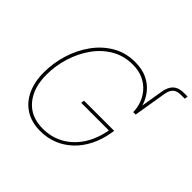

<svg xmlns="http://www.w3.org/2000/svg" viewBox="-198 -1022 1236 1236"><g transform="rotate(45 420.0 -404.0)"><path d="M662.6 -500 699.2 -721.7Q704.6 -754.9 718 -776.4Q731.4 -797.9 753.2 -808.1Q774.9 -818.4 804.7 -818.4Q811.5 -818.4 821.5 -818.4Q831.5 -818.4 839.8 -818.4L836.4 -795.9Q827.1 -795.9 817.4 -795.9Q807.6 -795.9 801.3 -795.9Q766.1 -795.9 747.1 -778.8Q728 -761.7 721.7 -721.7L685.1 -500ZM325.7 9.8Q246.6 9.8 190.4 -25.4Q134.3 -60.5 104.5 -124.5Q74.7 -188.5 74.7 -274.4Q74.7 -358.9 99.9 -440.9Q125 -522.9 173.1 -590.1Q221.2 -657.2 289.6 -697.3Q357.9 -737.3 444.3 -737.3Q508.3 -737.3 554 -715.3Q599.6 -693.4 628.7 -657.7Q657.7 -622.1 671.4 -580.6Q685.1 -539.1 685.1 -500H662.6Q662.6 -537.1 649.4 -575Q636.2 -612.8 609.1 -644.5Q582 -676.3 541 -695.6Q500 -714.8 443.8 -714.8Q362.8 -714.8 298.3 -676.5Q233.9 -638.2 189.2 -574.5Q144.5 -510.7 120.8 -432.6Q97.2 -354.5 97.2 -274.9Q97.2 -156.2 157.2 -84.5Q217.3 -12.7 326.7 -12.7Q406.2 -12.7 470.7 -49.3Q535.2 -85.9 578.1 -153.1Q621.1 -220.2 636.2 -311.5L645 -305.7H383.3L387.2 -328.1H661.6L657.7 -305.7Q645.5 -233.9 616.2 -175.8Q586.9 -117.7 543.2 -76.2Q499.5 -34.7 444.6 -12.5Q389.6 9.8 325.7 9.8Z"/></g></svg>

Font: Inter 17pt Thin
Style: Italic
Weight: 250
Italic angle: -9.3988°
Version: Version 4.001;git-66647c0bb